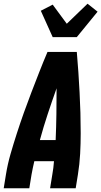

<svg xmlns="http://www.w3.org/2000/svg" viewBox="-20 -1015 546 1035"><path d="M0 0 12 -74Q21 -130 37 -185.5Q53 -241 71 -296.5Q89 -352 108.5 -407Q128 -462 149 -516.5Q170 -571 191.5 -626Q213 -681 236 -735H394Q399 -681 402.5 -626Q406 -571 409 -516.5Q412 -462 413.5 -407Q415 -352 415 -296.5Q415 -241 412 -185.5Q409 -130 400 -74L388 0H250L262 -74Q265 -92 267.5 -110Q270 -128 271 -146H165Q161 -128 157 -110Q153 -92 150 -74L138 0ZM195 -260H280Q283 -330 284 -399.5Q285 -469 285 -539Q260 -469 237 -399.5Q214 -330 195 -260ZM264 -815 200 -957 264 -990 340 -887 452 -995 506 -952 394 -815Z"/></svg>

Font: Iosevka Term Curly Heavy
Style: Italic
Weight: 900
Italic angle: -9°
Designer: Belleve Invis
Foundry: Belleve Invis
Version: Version 32.3.0